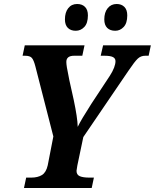

<svg xmlns="http://www.w3.org/2000/svg" viewBox="-20 -941 775 961"><path d="M111 -52H136Q169 -52 190 -65Q211 -78 219 -114L247 -258L157 -609Q149 -640 139.5 -651Q130 -662 105 -662H93L104 -714H403L392 -662H351Q312 -662 312 -631Q312 -612 323 -561L327 -540L349 -441Q368 -351 369 -306Q385 -340 437 -421L530 -562Q558 -606 558 -635Q558 -649 545 -655.5Q532 -662 502 -662H484L496 -714H735L724 -662H707Q685 -662 669.5 -647.5Q654 -633 623 -587L397 -255L367 -112Q363 -90 363 -86Q363 -66 379.5 -59Q396 -52 428 -52H450L439 0H100ZM305 -844Q305 -879 321.5 -900Q338 -921 366 -921Q391 -921 405.5 -906.5Q420 -892 420 -864Q420 -825 402 -806Q384 -787 359 -787Q334 -787 319.5 -801.5Q305 -816 305 -844ZM502 -844Q502 -879 519 -900Q536 -921 564 -921Q588 -921 602.5 -906.5Q617 -892 617 -864Q617 -825 599 -806Q581 -787 557 -787Q531 -787 516.5 -801.5Q502 -816 502 -844Z"/></svg>

Font: Noto Serif Narrow
Style: Bold Italic
Weight: 700
Width: 4
Italic angle: -12°
Designer: Monotype Design Team
Foundry: Monotype Imaging Inc.
Version: Version 1.001